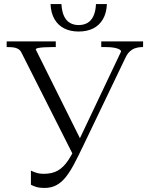

<svg xmlns="http://www.w3.org/2000/svg" viewBox="-20 -915 741 950"><path d="M390 -190Q367 -142 347 -104Q327 -66 306 -39.5Q285 -13 259.5 1Q234 15 200 15Q176 15 159.5 10Q143 5 133 -1V-71Q140 -67 157 -61Q174 -55 197 -55Q239 -55 267 -71.5Q295 -88 317.5 -122Q340 -156 365 -209L579 -660Q579 -666 570 -671Q561 -676 544.5 -679Q528 -682 504 -682H481V-710H688V-682H682Q667 -682 652 -677.5Q637 -673 624 -662Q611 -651 601 -630ZM385 -212 345 -142 86 -655Q80 -667 69.5 -673Q59 -679 46 -680.5Q33 -682 18 -682H13V-710H256V-682H237Q218 -682 199.5 -681Q181 -680 169 -677.5Q157 -675 157 -670ZM369 -759Q329 -759 298.5 -774Q268 -789 250 -819.5Q232 -850 230 -895H284Q286 -858 297 -835Q308 -812 326.5 -801.5Q345 -791 369 -791Q394 -791 412.5 -801.5Q431 -812 442 -835Q453 -858 455 -895H509Q507 -850 489 -819.5Q471 -789 440.5 -774Q410 -759 369 -759Z"/></svg>

Font: Roboto Serif 120pt Expanded Light
Style: Regular
Weight: 300
Width: 7
Designer: Greg Gazdowicz
Foundry: Commercial Type
Version: Version 1.008